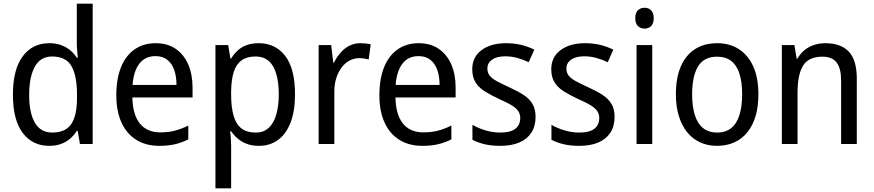

<svg xmlns="http://www.w3.org/2000/svg" viewBox="-20 -780 4736 1040"><path d="M247 10Q156 10 103 -60Q50 -130 50 -267Q50 -404 103 -475Q156 -546 247 -546Q282 -546 310 -536Q338 -526 359.5 -508.5Q381 -491 396 -467H401Q400 -484 398 -506.5Q396 -529 396 -545V-760H482V0H413L401 -71H396Q381 -47 360 -29Q339 -11 311 -0.5Q283 10 247 10ZM263 -62Q335 -62 366 -108Q397 -154 397 -248V-269Q397 -370 367 -422Q337 -474 262 -474Q199 -474 168.5 -418.5Q138 -363 138 -266Q138 -168 169 -115Q200 -62 263 -62Z M823 -546Q887 -546 931.5 -515.5Q976 -485 999.5 -431Q1023 -377 1023 -306V-252H697Q699 -159 737.5 -111Q776 -63 849 -63Q891 -63 926.5 -72Q962 -81 1000 -100V-25Q964 -7 927 1.5Q890 10 843 10Q770 10 717.5 -23Q665 -56 637.5 -117.5Q610 -179 610 -264Q610 -353 635.5 -416Q661 -479 709 -512.5Q757 -546 823 -546ZM822 -476Q767 -476 735.5 -436Q704 -396 698 -320H936Q936 -365 924 -400Q912 -435 887 -455.5Q862 -476 822 -476Z M1381 -546Q1472 -546 1525 -477Q1578 -408 1578 -269Q1578 -179 1554 -116.5Q1530 -54 1486 -22Q1442 10 1382 10Q1346 10 1317.5 -0.5Q1289 -11 1268 -29Q1247 -47 1232 -69H1227Q1229 -51 1230.5 -28Q1232 -5 1232 13V240H1147V-536H1216L1228 -463H1232Q1248 -489 1268.5 -507.5Q1289 -526 1317 -536Q1345 -546 1381 -546ZM1364 -474Q1318 -474 1289 -453.5Q1260 -433 1246.5 -391.5Q1233 -350 1232 -286V-268Q1232 -200 1245 -154Q1258 -108 1287 -85Q1316 -62 1366 -62Q1408 -62 1435.5 -87.5Q1463 -113 1476.5 -159.5Q1490 -206 1490 -269Q1490 -366 1459.5 -420Q1429 -474 1364 -474Z M1931 -546Q1945 -546 1960.5 -544.5Q1976 -543 1988 -540L1977 -458Q1965 -461 1951.5 -463Q1938 -465 1925 -465Q1898 -465 1873.5 -452Q1849 -439 1830.5 -414.5Q1812 -390 1801.5 -357Q1791 -324 1791 -284V0H1706V-536H1774L1785 -441H1789Q1804 -471 1825 -495Q1846 -519 1873 -532.5Q1900 -546 1931 -546Z M2248 -546Q2312 -546 2356.5 -515.5Q2401 -485 2424.5 -431Q2448 -377 2448 -306V-252H2122Q2124 -159 2162.5 -111Q2201 -63 2274 -63Q2316 -63 2351.5 -72Q2387 -81 2425 -100V-25Q2389 -7 2352 1.5Q2315 10 2268 10Q2195 10 2142.5 -23Q2090 -56 2062.5 -117.5Q2035 -179 2035 -264Q2035 -353 2060.5 -416Q2086 -479 2134 -512.5Q2182 -546 2248 -546ZM2247 -476Q2192 -476 2160.5 -436Q2129 -396 2123 -320H2361Q2361 -365 2349 -400Q2337 -435 2312 -455.5Q2287 -476 2247 -476Z M2881 -147Q2881 -96 2858 -61Q2835 -26 2792.5 -8Q2750 10 2690 10Q2641 10 2604 1Q2567 -8 2539 -23V-104Q2567 -87 2607.5 -74.5Q2648 -62 2690 -62Q2746 -62 2772 -83Q2798 -104 2798 -140Q2798 -161 2788 -177Q2778 -193 2753.5 -208.5Q2729 -224 2685 -243Q2640 -264 2607 -284.5Q2574 -305 2556 -333.5Q2538 -362 2538 -405Q2538 -471 2588.5 -508.5Q2639 -546 2721 -546Q2765 -546 2802.5 -537Q2840 -528 2874 -511L2844 -443Q2815 -457 2783 -466Q2751 -475 2717 -475Q2671 -475 2645.5 -457Q2620 -439 2620 -409Q2620 -387 2631.5 -371.5Q2643 -356 2669 -341.5Q2695 -327 2739 -307Q2783 -287 2815 -266.5Q2847 -246 2864 -217.5Q2881 -189 2881 -147Z M3309 -147Q3309 -96 3286 -61Q3263 -26 3220.5 -8Q3178 10 3118 10Q3069 10 3032 1Q2995 -8 2967 -23V-104Q2995 -87 3035.5 -74.5Q3076 -62 3118 -62Q3174 -62 3200 -83Q3226 -104 3226 -140Q3226 -161 3216 -177Q3206 -193 3181.5 -208.5Q3157 -224 3113 -243Q3068 -264 3035 -284.5Q3002 -305 2984 -333.5Q2966 -362 2966 -405Q2966 -471 3016.5 -508.5Q3067 -546 3149 -546Q3193 -546 3230.5 -537Q3268 -528 3302 -511L3272 -443Q3243 -457 3211 -466Q3179 -475 3145 -475Q3099 -475 3073.5 -457Q3048 -439 3048 -409Q3048 -387 3059.5 -371.5Q3071 -356 3097 -341.5Q3123 -327 3167 -307Q3211 -287 3243 -266.5Q3275 -246 3292 -217.5Q3309 -189 3309 -147Z M3513 -536V0H3428V-536ZM3472 -738Q3493 -738 3507 -724Q3521 -710 3521 -681Q3521 -653 3507 -639Q3493 -625 3472 -625Q3450 -625 3435.5 -639Q3421 -653 3421 -681Q3421 -710 3435 -724Q3449 -738 3472 -738Z M4088 -269Q4088 -203 4073 -152Q4058 -101 4029 -64.5Q4000 -28 3958 -9Q3916 10 3863 10Q3813 10 3772 -9Q3731 -28 3702 -64Q3673 -100 3657 -151.5Q3641 -203 3641 -269Q3641 -358 3667.5 -419.5Q3694 -481 3744 -513.5Q3794 -546 3865 -546Q3932 -546 3982 -514Q4032 -482 4060 -420.5Q4088 -359 4088 -269ZM3729 -269Q3729 -204 3743.5 -157.5Q3758 -111 3788 -86.5Q3818 -62 3865 -62Q3911 -62 3941 -86.5Q3971 -111 3985.5 -157.5Q4000 -204 4000 -269Q4000 -335 3985.5 -380.5Q3971 -426 3941 -449.5Q3911 -473 3864 -473Q3793 -473 3761 -420Q3729 -367 3729 -269Z M4450 -546Q4535 -546 4578 -500Q4621 -454 4621 -354V0H4536V-345Q4536 -409 4512 -441Q4488 -473 4435 -473Q4360 -473 4330 -424.5Q4300 -376 4300 -278V0H4215V-536H4283L4295 -463H4300Q4316 -491 4339 -509.5Q4362 -528 4391 -537Q4420 -546 4450 -546Z"/></svg>

Font: Noto Sans Devanagari SemiCondensed
Style: Regular
Weight: 400
Width: 4
Designer: Jelle Bosma - Monotype Design Team
Foundry: Monotype Imaging Inc.
Version: Version 2.006